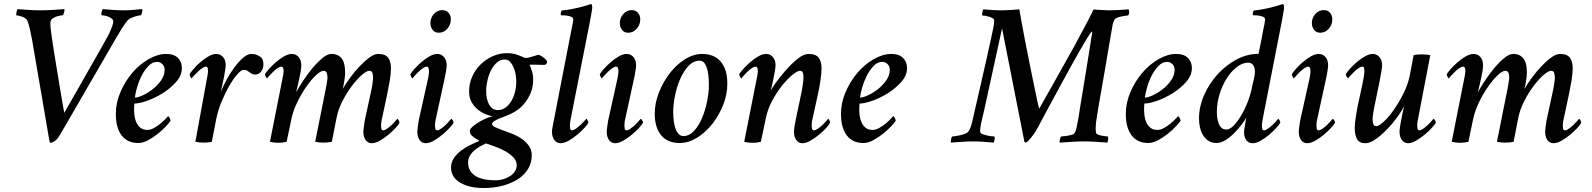

<svg xmlns="http://www.w3.org/2000/svg" viewBox="-20 -715 8026 968"><path d="M183 -663Q213 -663 244.5 -665Q276 -667 305 -669Q306 -664 303 -652Q300 -640 297 -638Q294 -638 284.5 -636.5Q275 -635 264.5 -631.5Q254 -628 245.5 -622Q237 -616 235 -606Q234 -603 234 -592Q234 -580 239 -542.5Q244 -505 252 -455.5Q260 -406 269 -351.5Q278 -297 285.5 -251.5Q293 -206 298.5 -176Q304 -146 304 -146Q305 -147 314 -163.5Q323 -180 338.5 -206.5Q354 -233 373 -266.5Q392 -300 412 -335.5Q432 -371 451.5 -405Q471 -439 486 -465.5Q501 -492 510.5 -509.5Q520 -527 521 -528Q525 -535 530 -545Q535 -555 539.5 -566.5Q544 -578 547.5 -588.5Q551 -599 551 -606Q551 -615 543.5 -621Q536 -627 526 -631Q516 -635 506.5 -636.5Q497 -638 493 -638Q490 -640 492 -652.5Q494 -665 499 -669Q526 -667 549.5 -665Q573 -663 601 -663Q617 -663 628.5 -663.5Q640 -664 650.5 -665Q661 -666 672 -667Q683 -668 697 -669Q699 -665 696 -652Q693 -639 690 -638Q687 -638 679 -636.5Q671 -635 661 -632Q651 -629 641 -624.5Q631 -620 624 -613Q613 -601 595 -572.5Q577 -544 561 -516Q534 -469 496 -403.5Q458 -338 418.5 -270Q379 -202 342.5 -138.5Q306 -75 280 -31Q269 -13 256 -4Q243 5 235 5Q231 5 230 -1Q229 -7 228 -11Q208 -128 185.5 -259.5Q163 -391 141 -518Q136 -545 130.5 -569Q125 -593 118 -611Q115 -618 107.5 -623Q100 -628 91.5 -631Q83 -634 74.5 -636Q66 -638 62 -638Q61 -638 61.5 -642.5Q62 -647 63 -652.5Q64 -658 65.5 -663Q67 -668 68 -669Q99 -667 125 -665Q151 -663 183 -663Z M660 -223Q675 -223 700 -234.5Q725 -246 749.5 -265Q774 -284 792 -309.5Q810 -335 810 -363Q810 -381 798.5 -392Q787 -403 772 -403Q748 -403 728 -382Q708 -361 693.5 -332Q679 -303 670.5 -272.5Q662 -242 660 -223ZM818 -443Q857 -443 877 -423Q897 -403 897 -372Q897 -335 868.5 -302.5Q840 -270 801 -245.5Q762 -221 722 -207Q682 -193 658 -193Q657 -191 656.5 -179Q656 -167 656 -163Q656 -142 659.5 -123.5Q663 -105 671 -91Q679 -77 691.5 -68.5Q704 -60 723 -60Q740 -60 758 -70.5Q776 -81 791 -93.5Q806 -106 816 -117Q826 -128 827 -129Q831 -129 835.5 -120Q840 -111 840 -106Q835 -98 818 -79.5Q801 -61 777.5 -42Q754 -23 727.5 -8.5Q701 6 677 6Q623 6 593.5 -32Q564 -70 564 -141Q564 -197 587.5 -251.5Q611 -306 647.5 -348.5Q684 -391 729.5 -417Q775 -443 818 -443Z M1071 -443Q1091 -443 1104.5 -427.5Q1118 -412 1118 -386Q1118 -378 1115 -361Q1112 -344 1110 -330Q1106 -310 1101.5 -289.5Q1097 -269 1093 -251Q1104 -279 1122 -312.5Q1140 -346 1161.5 -375Q1183 -404 1205.5 -423.5Q1228 -443 1246 -443Q1264 -443 1276.5 -437.5Q1289 -432 1297 -425Q1302 -420 1305 -410.5Q1308 -401 1308 -392Q1308 -368 1296 -353.5Q1284 -339 1266 -339Q1256 -339 1249.5 -343Q1243 -347 1237 -351.5Q1231 -356 1225 -359.5Q1219 -363 1209 -363Q1196 -363 1176 -340Q1156 -317 1135 -280.5Q1114 -244 1096 -200Q1078 -156 1070 -114L1048 0Q1040 2 1028 3Q1016 4 1008 4Q999 4 986.5 3Q974 2 965 0L1024 -323Q1025 -327 1027 -339Q1029 -351 1029 -355Q1029 -362 1027.5 -370.5Q1026 -379 1018 -379Q1010 -379 998 -370.5Q986 -362 975 -351Q964 -340 955.5 -331Q947 -322 946 -320Q943 -320 939.5 -328Q936 -336 936 -341Q941 -350 955.5 -367Q970 -384 989.5 -401Q1009 -418 1030.5 -430.5Q1052 -443 1071 -443Z M1852 -260Q1853 -264 1854.5 -272.5Q1856 -281 1857.5 -290.5Q1859 -300 1860 -308.5Q1861 -317 1861 -321Q1861 -338 1857.5 -348Q1854 -358 1842 -358Q1828 -358 1803.5 -336.5Q1779 -315 1753.5 -281Q1728 -247 1706.5 -205Q1685 -163 1677 -122L1653 0Q1644 2 1632.5 3Q1621 4 1611 4Q1601 4 1589.5 3Q1578 2 1569 0L1624 -275Q1626 -286 1628.5 -301.5Q1631 -317 1631 -324Q1631 -358 1612 -358Q1596 -358 1572 -335Q1548 -312 1523 -276Q1498 -240 1477.5 -197Q1457 -154 1449 -114L1425 0Q1417 2 1405 3.5Q1393 5 1383 5Q1373 5 1361.5 3.5Q1350 2 1341 0L1405 -323Q1406 -327 1408 -339Q1410 -351 1410 -355Q1410 -362 1408 -370.5Q1406 -379 1398 -379Q1390 -379 1378 -370.5Q1366 -362 1355 -351Q1344 -340 1336 -331Q1328 -322 1327 -320Q1324 -320 1320 -328Q1316 -336 1316 -341Q1321 -350 1336 -367Q1351 -384 1370.5 -401Q1390 -418 1411.5 -430.5Q1433 -443 1452 -443Q1472 -443 1485.5 -427.5Q1499 -412 1499 -386Q1499 -373 1496 -354.5Q1493 -336 1488.5 -317Q1484 -298 1480 -280Q1476 -262 1473 -250Q1486 -274 1508 -307.5Q1530 -341 1555 -371Q1580 -401 1605.5 -422Q1631 -443 1650 -443Q1672 -443 1685.5 -435Q1699 -427 1706.5 -414.5Q1714 -402 1717 -385Q1720 -368 1720 -350Q1720 -342 1719 -330.5Q1718 -319 1716 -307.5Q1714 -296 1712 -285Q1710 -274 1708 -267Q1722 -291 1744 -321.5Q1766 -352 1791.5 -379Q1817 -406 1842 -424.5Q1867 -443 1886 -443Q1923 -443 1937 -424Q1951 -405 1951 -370Q1951 -344 1945.5 -311Q1940 -278 1935 -255Q1934 -247 1929.5 -227.5Q1925 -208 1920.5 -185.5Q1916 -163 1911.5 -143Q1907 -123 1905 -114Q1903 -106 1902 -96Q1901 -86 1901 -82Q1901 -75 1902.5 -66.5Q1904 -58 1912 -58Q1920 -58 1932 -66.5Q1944 -75 1955 -85.5Q1966 -96 1974 -105.5Q1982 -115 1983 -116Q1986 -116 1990 -108.5Q1994 -101 1994 -96Q1990 -87 1974.5 -70Q1959 -53 1938.5 -36Q1918 -19 1895.5 -6Q1873 7 1854 7Q1835 7 1823.5 -9Q1812 -25 1812 -51Q1812 -59 1814.5 -76Q1817 -93 1819 -107Z M2210 -664Q2230 -664 2241.5 -650.5Q2253 -637 2253 -617Q2253 -591 2235.5 -570.5Q2218 -550 2192 -550Q2172 -550 2161 -564.5Q2150 -579 2150 -599Q2150 -625 2167.5 -644.5Q2185 -664 2210 -664ZM2139 -323Q2140 -327 2141.5 -339Q2143 -351 2143 -355Q2143 -362 2141 -370.5Q2139 -379 2131 -379Q2123 -379 2111 -370.5Q2099 -362 2088 -351Q2077 -340 2069 -331Q2061 -322 2060 -320Q2057 -320 2053 -328Q2049 -336 2049 -341Q2054 -350 2069 -367Q2084 -384 2103.5 -401Q2123 -418 2144.5 -430.5Q2166 -443 2185 -443Q2205 -443 2218.5 -427.5Q2232 -412 2232 -386Q2232 -378 2229.5 -361Q2227 -344 2224 -330L2177 -114Q2175 -108 2174 -97Q2173 -86 2173 -82Q2173 -75 2174.5 -66.5Q2176 -58 2184 -58Q2192 -58 2204 -66.5Q2216 -75 2227 -85.5Q2238 -96 2246 -105.5Q2254 -115 2255 -116Q2258 -116 2262.5 -108.5Q2267 -101 2267 -96Q2262 -87 2246.5 -70Q2231 -53 2210.5 -36Q2190 -19 2167.5 -6Q2145 7 2126 7Q2107 7 2095.5 -9Q2084 -25 2084 -51Q2084 -59 2086.5 -76Q2089 -93 2091 -107Z M2525 -415Q2503 -415 2485.5 -400Q2468 -385 2456 -361.5Q2444 -338 2437.5 -309.5Q2431 -281 2431 -255Q2431 -237 2434.5 -220Q2438 -203 2445 -189.5Q2452 -176 2463.5 -168Q2475 -160 2490 -160Q2513 -160 2530 -173.5Q2547 -187 2559 -207.5Q2571 -228 2577 -253.5Q2583 -279 2583 -303Q2583 -321 2579.5 -341Q2576 -361 2568.5 -377.5Q2561 -394 2550.5 -404.5Q2540 -415 2525 -415ZM2477 194Q2499 194 2518.5 188Q2538 182 2553 172Q2568 162 2576.5 148Q2585 134 2585 118Q2585 96 2569 79Q2553 62 2529.5 48.5Q2506 35 2479 25Q2452 15 2430 8Q2415 15 2399.5 23.5Q2384 32 2370.5 44Q2357 56 2348.5 70.5Q2340 85 2340 104Q2340 129 2351 146.5Q2362 164 2381 174.5Q2400 185 2424.5 189.5Q2449 194 2477 194ZM2535 -447Q2564 -447 2584.5 -440Q2605 -433 2624 -424Q2625 -423 2631 -423Q2644 -423 2664.5 -430Q2685 -437 2694 -439Q2699 -438 2706.5 -434Q2714 -430 2721 -424.5Q2728 -419 2733 -413.5Q2738 -408 2738 -403Q2738 -398 2734.5 -393Q2731 -388 2725 -388Q2721 -388 2713 -388Q2705 -388 2695.5 -388.5Q2686 -389 2677 -389Q2668 -389 2662 -389H2650Q2652 -384 2660 -362Q2668 -340 2668 -315Q2668 -276 2655.5 -246.5Q2643 -217 2626 -196Q2609 -175 2591.5 -162.5Q2574 -150 2563 -145Q2551 -138 2533.5 -131.5Q2516 -125 2500 -118.5Q2484 -112 2472.5 -105Q2461 -98 2461 -89Q2461 -81 2476 -74Q2491 -67 2513 -59Q2535 -51 2561 -41Q2587 -31 2609 -16Q2631 -1 2646 19.5Q2661 40 2661 68Q2661 104 2643.5 134.5Q2626 165 2594 186.5Q2562 208 2517 220.5Q2472 233 2418 233Q2345 233 2299.5 205.5Q2254 178 2254 130Q2254 103 2268.5 82Q2283 61 2304.5 44.5Q2326 28 2351 16Q2376 4 2397 -5Q2391 -9 2386 -12Q2381 -15 2377 -17.5Q2373 -20 2371 -21Q2363 -27 2356 -34Q2349 -41 2349 -55Q2349 -64 2361.5 -75.5Q2374 -87 2392 -98Q2410 -109 2429.5 -117.5Q2449 -126 2463 -129Q2448 -131 2427.5 -139.5Q2407 -148 2388.5 -163Q2370 -178 2357.5 -200.5Q2345 -223 2345 -253Q2345 -294 2361 -329.5Q2377 -365 2404 -391Q2431 -417 2465 -432Q2499 -447 2535 -447Z M2861 -565Q2864 -579 2867 -594.5Q2870 -610 2870 -618Q2870 -625 2862.5 -629Q2855 -633 2845 -635Q2835 -637 2824.5 -637.5Q2814 -638 2808 -638Q2806 -641 2807.5 -650Q2809 -659 2812 -662Q2833 -664 2855.5 -668Q2878 -672 2898.5 -677Q2919 -682 2935.5 -687Q2952 -692 2960 -695Q2964 -693 2965 -687Q2966 -681 2966 -676Q2966 -673 2964.5 -664.5Q2963 -656 2961 -644.5Q2959 -633 2957 -621Q2955 -609 2953 -600L2857 -114Q2856 -111 2854.5 -98.5Q2853 -86 2853 -82Q2853 -75 2854.5 -66.5Q2856 -58 2864 -58Q2872 -58 2884 -66.5Q2896 -75 2907 -85.5Q2918 -96 2926.5 -105.5Q2935 -115 2936 -116Q2939 -116 2942.5 -108.5Q2946 -101 2946 -96Q2942 -87 2926.5 -70Q2911 -53 2890.5 -36Q2870 -19 2847.5 -6Q2825 7 2806 7Q2787 7 2775 -9Q2763 -25 2763 -51Q2763 -59 2766 -76Q2769 -93 2772 -107Z M3165 -664Q3185 -664 3196.5 -650.5Q3208 -637 3208 -617Q3208 -591 3190.5 -570.5Q3173 -550 3147 -550Q3127 -550 3116 -564.5Q3105 -579 3105 -599Q3105 -625 3122.5 -644.5Q3140 -664 3165 -664ZM3094 -323Q3095 -327 3096.5 -339Q3098 -351 3098 -355Q3098 -362 3096 -370.5Q3094 -379 3086 -379Q3078 -379 3066 -370.5Q3054 -362 3043 -351Q3032 -340 3024 -331Q3016 -322 3015 -320Q3012 -320 3008 -328Q3004 -336 3004 -341Q3009 -350 3024 -367Q3039 -384 3058.5 -401Q3078 -418 3099.5 -430.5Q3121 -443 3140 -443Q3160 -443 3173.5 -427.5Q3187 -412 3187 -386Q3187 -378 3184.5 -361Q3182 -344 3179 -330L3132 -114Q3130 -108 3129 -97Q3128 -86 3128 -82Q3128 -75 3129.5 -66.5Q3131 -58 3139 -58Q3147 -58 3159 -66.5Q3171 -75 3182 -85.5Q3193 -96 3201 -105.5Q3209 -115 3210 -116Q3213 -116 3217.5 -108.5Q3222 -101 3222 -96Q3217 -87 3201.5 -70Q3186 -53 3165.5 -36Q3145 -19 3122.5 -6Q3100 7 3081 7Q3062 7 3050.5 -9Q3039 -25 3039 -51Q3039 -59 3041.5 -76Q3044 -93 3046 -107Z M3507 -409Q3476 -409 3451.5 -383Q3427 -357 3410 -318.5Q3393 -280 3383.5 -234.5Q3374 -189 3374 -150Q3374 -126 3377 -104Q3380 -82 3386 -65.5Q3392 -49 3402 -39Q3412 -29 3425 -29Q3455 -29 3479 -55Q3503 -81 3519.5 -120Q3536 -159 3545 -204Q3554 -249 3554 -287Q3554 -312 3551.5 -334.5Q3549 -357 3543.5 -373.5Q3538 -390 3529 -399.5Q3520 -409 3507 -409ZM3520 -443Q3581 -443 3614 -404Q3647 -365 3647 -293Q3647 -239 3626 -186Q3605 -133 3571 -90Q3537 -47 3494 -20.5Q3451 6 3407 6Q3345 6 3313 -33.5Q3281 -73 3281 -141Q3281 -195 3302 -248.5Q3323 -302 3356.5 -345.5Q3390 -389 3433 -416Q3476 -443 3520 -443Z M3890 -386Q3890 -375 3886.5 -355Q3883 -335 3878.5 -314.5Q3874 -294 3870.5 -277.5Q3867 -261 3866 -257Q3872 -271 3894 -301.5Q3916 -332 3944 -363.5Q3972 -395 4002 -419Q4032 -443 4056 -443Q4093 -443 4107.5 -424Q4122 -405 4122 -370Q4122 -358 4120.5 -343.5Q4119 -329 4117 -313Q4115 -297 4112 -282Q4109 -267 4107 -255L4076 -114Q4074 -108 4073 -97Q4072 -86 4072 -82Q4072 -75 4074 -66.5Q4076 -58 4084 -58Q4092 -58 4104 -66.5Q4116 -75 4127 -85.5Q4138 -96 4146 -105.5Q4154 -115 4155 -116Q4158 -116 4161.5 -108.5Q4165 -101 4165 -96Q4161 -87 4145.5 -70Q4130 -53 4109.5 -36Q4089 -19 4066.5 -6Q4044 7 4025 7Q4006 7 3994.5 -9Q3983 -25 3983 -51Q3983 -59 3985.5 -76Q3988 -93 3991 -107L4023 -260Q4024 -264 4025 -272.5Q4026 -281 4027.5 -290.5Q4029 -300 4030 -308.5Q4031 -317 4031 -321Q4031 -338 4028 -348Q4025 -358 4013 -358Q4000 -358 3975 -337.5Q3950 -317 3923 -283.5Q3896 -250 3872.5 -206Q3849 -162 3840 -114Q3834 -84 3828 -57Q3822 -30 3816 0Q3796 5 3774 5Q3752 5 3732 0L3796 -323Q3797 -327 3799 -339Q3801 -351 3801 -355Q3801 -362 3799 -370.5Q3797 -379 3789 -379Q3781 -379 3769 -370.5Q3757 -362 3746 -351Q3735 -340 3727 -331Q3719 -322 3718 -320Q3715 -320 3711 -328Q3707 -336 3707 -341Q3712 -350 3727 -367Q3742 -384 3761.5 -401Q3781 -418 3802.5 -430.5Q3824 -443 3843 -443Q3863 -443 3876.5 -427.5Q3890 -412 3890 -386Z M4316 -223Q4331 -223 4356 -234.5Q4381 -246 4405.5 -265Q4430 -284 4448 -309.5Q4466 -335 4466 -363Q4466 -381 4454.5 -392Q4443 -403 4428 -403Q4404 -403 4384 -382Q4364 -361 4349.5 -332Q4335 -303 4326.5 -272.5Q4318 -242 4316 -223ZM4474 -443Q4513 -443 4533 -423Q4553 -403 4553 -372Q4553 -335 4524.5 -302.5Q4496 -270 4457 -245.5Q4418 -221 4378 -207Q4338 -193 4314 -193Q4313 -191 4312.5 -179Q4312 -167 4312 -163Q4312 -142 4315.5 -123.5Q4319 -105 4327 -91Q4335 -77 4347.5 -68.5Q4360 -60 4379 -60Q4396 -60 4414 -70.5Q4432 -81 4447 -93.5Q4462 -106 4472 -117Q4482 -128 4483 -129Q4487 -129 4491.5 -120Q4496 -111 4496 -106Q4491 -98 4474 -79.5Q4457 -61 4433.5 -42Q4410 -23 4383.5 -8.5Q4357 6 4333 6Q4279 6 4249.5 -32Q4220 -70 4220 -141Q4220 -197 4243.5 -251.5Q4267 -306 4303.5 -348.5Q4340 -391 4385.5 -417Q4431 -443 4474 -443Z M5032 -663Q5054 -663 5076.5 -664.5Q5099 -666 5119 -668Q5121 -656 5128.5 -614.5Q5136 -573 5146.5 -518Q5157 -463 5169.5 -401.5Q5182 -340 5192.5 -288.5Q5203 -237 5210.5 -202.5Q5218 -168 5219 -167Q5220 -168 5221.5 -170.5Q5223 -173 5225 -177Q5231 -188 5245.5 -213.5Q5260 -239 5279 -272.5Q5298 -306 5319 -344Q5340 -382 5360.5 -418Q5381 -454 5398 -485Q5415 -516 5425 -536Q5436 -556 5447.5 -577.5Q5459 -599 5468.5 -617.5Q5478 -636 5485 -650Q5492 -664 5493 -667Q5510 -666 5534.5 -664.5Q5559 -663 5572 -663Q5597 -663 5623 -664.5Q5649 -666 5670 -668Q5677 -651 5668 -637Q5664 -637 5654 -635.5Q5644 -634 5633.5 -632Q5623 -630 5614 -626.5Q5605 -623 5602 -620Q5591 -606 5588 -581Q5586 -570 5580.5 -538.5Q5575 -507 5568 -465.5Q5561 -424 5553 -376.5Q5545 -329 5537 -284.5Q5529 -240 5522.5 -202.5Q5516 -165 5513 -144Q5509 -123 5506.5 -103Q5504 -83 5504 -67Q5504 -61 5504.5 -55.5Q5505 -50 5506 -45Q5507 -40 5515.5 -36.5Q5524 -33 5534.5 -31Q5545 -29 5554 -28Q5563 -27 5566 -27Q5568 -21 5566.5 -10Q5565 1 5563 4Q5535 2 5506.5 0Q5478 -2 5447 -2Q5415 -2 5385.5 0Q5356 2 5323 4Q5321 2 5323.5 -10Q5326 -22 5329 -27Q5333 -27 5342 -28Q5351 -29 5361 -30.5Q5371 -32 5380.5 -34.5Q5390 -37 5394 -40Q5402 -48 5406 -65Q5410 -82 5413 -98Q5414 -101 5417.5 -123Q5421 -145 5426.5 -180Q5432 -215 5439.5 -259Q5447 -303 5454.5 -350Q5462 -397 5469.5 -443.5Q5477 -490 5483 -529Q5484 -534 5485.5 -541Q5487 -548 5486 -553Q5485 -555 5485.5 -555.5Q5486 -556 5485 -557Q5478 -550 5462.5 -525Q5447 -500 5426 -463.5Q5405 -427 5381 -383.5Q5357 -340 5332.5 -295Q5308 -250 5285 -207.5Q5262 -165 5244 -131.5Q5226 -98 5215 -77Q5204 -56 5202 -54Q5200 -50 5193.5 -41Q5187 -32 5179.5 -22.5Q5172 -13 5165 -5.5Q5158 2 5153 3Q5151 4 5149 3Q5147 2 5145 1L5032 -572Q5014 -490 4997 -412Q4980 -334 4966 -269.5Q4952 -205 4941.5 -158Q4931 -111 4926 -92Q4924 -82 4922.5 -68.5Q4921 -55 4922 -49Q4923 -43 4933 -39Q4943 -35 4956 -32Q4969 -29 4980 -28Q4991 -27 4994 -27Q4996 -22 4994 -11Q4992 0 4990 4Q4962 2 4940 0Q4918 -2 4887 -2Q4855 -2 4831 0Q4807 2 4774 4Q4773 2 4774.5 -9.5Q4776 -21 4780 -27Q4784 -27 4795.5 -28.5Q4807 -30 4820 -33Q4833 -36 4845 -40.5Q4857 -45 4861 -51Q4869 -60 4875 -78Q4881 -96 4884 -112Q4902 -190 4920 -269Q4938 -348 4953 -414Q4968 -480 4977.5 -525Q4987 -570 4989 -580Q4993 -598 4992 -615Q4991 -620 4983.5 -624Q4976 -628 4966 -631Q4956 -634 4946.5 -635.5Q4937 -637 4932 -637Q4931 -639 4931.5 -643.5Q4932 -648 4933 -653Q4934 -658 4935.5 -662.5Q4937 -667 4938 -668Q4963 -666 4983 -664.5Q5003 -663 5032 -663Z M5752 -223Q5767 -223 5792 -234.5Q5817 -246 5841.5 -265Q5866 -284 5884 -309.5Q5902 -335 5902 -363Q5902 -381 5890.5 -392Q5879 -403 5864 -403Q5840 -403 5820 -382Q5800 -361 5785.5 -332Q5771 -303 5762.5 -272.5Q5754 -242 5752 -223ZM5910 -443Q5949 -443 5969 -423Q5989 -403 5989 -372Q5989 -335 5960.5 -302.5Q5932 -270 5893 -245.5Q5854 -221 5814 -207Q5774 -193 5750 -193Q5749 -191 5748.5 -179Q5748 -167 5748 -163Q5748 -142 5751.5 -123.5Q5755 -105 5763 -91Q5771 -77 5783.5 -68.5Q5796 -60 5815 -60Q5832 -60 5850 -70.5Q5868 -81 5883 -93.5Q5898 -106 5908 -117Q5918 -128 5919 -129Q5923 -129 5927.5 -120Q5932 -111 5932 -106Q5927 -98 5910 -79.5Q5893 -61 5869.5 -42Q5846 -23 5819.5 -8.5Q5793 6 5769 6Q5715 6 5685.5 -32Q5656 -70 5656 -141Q5656 -197 5679.5 -251.5Q5703 -306 5739.5 -348.5Q5776 -391 5821.5 -417Q5867 -443 5910 -443Z M6163 -62Q6181 -62 6201 -83Q6221 -104 6239.5 -136Q6258 -168 6272.5 -206.5Q6287 -245 6293 -280Q6296 -294 6301.5 -316Q6307 -338 6307 -354Q6307 -373 6298.5 -386Q6290 -399 6273 -399Q6244 -399 6215.5 -377Q6187 -355 6164.5 -319.5Q6142 -284 6128.5 -240Q6115 -196 6115 -152Q6115 -112 6126.5 -87Q6138 -62 6163 -62ZM6113 6Q6090 6 6073.5 -4.5Q6057 -15 6046 -32.5Q6035 -50 6030 -72Q6025 -94 6025 -117Q6025 -177 6050.5 -235Q6076 -293 6117 -338.5Q6158 -384 6209.5 -412.5Q6261 -441 6313 -443Q6315 -444 6319 -443.5Q6323 -443 6325 -443Q6329 -461 6333 -482.5Q6337 -504 6341 -522Q6345 -544 6349 -565Q6352 -578 6355 -594Q6358 -610 6358 -618Q6358 -625 6350.5 -629Q6343 -633 6333.5 -635Q6324 -637 6313.5 -637.5Q6303 -638 6297 -638Q6295 -641 6296.5 -650Q6298 -659 6301 -662Q6322 -664 6344.5 -668Q6367 -672 6387 -677Q6407 -682 6423.5 -687Q6440 -692 6448 -695Q6452 -693 6453 -687Q6454 -681 6454 -676Q6454 -673 6452.5 -664.5Q6451 -656 6449 -644.5Q6447 -633 6445 -621Q6443 -609 6441 -600L6346 -114Q6345 -111 6343.5 -98Q6342 -85 6342 -81Q6342 -74 6343.5 -66Q6345 -58 6353 -58Q6361 -58 6373 -66.5Q6385 -75 6396 -85.5Q6407 -96 6415 -105.5Q6423 -115 6424 -116Q6427 -116 6431 -108.5Q6435 -101 6435 -96Q6430 -87 6414.5 -70Q6399 -53 6379 -36Q6359 -19 6336.5 -6Q6314 7 6295 7Q6275 7 6263.5 -8.5Q6252 -24 6252 -50Q6252 -54 6253.5 -64Q6255 -74 6257 -85.5Q6259 -97 6260.5 -107.5Q6262 -118 6263 -122Q6257 -110 6241 -88.5Q6225 -67 6204.5 -46Q6184 -25 6160 -9.5Q6136 6 6113 6Z M6654 -664Q6674 -664 6685.5 -650.5Q6697 -637 6697 -617Q6697 -591 6679.5 -570.5Q6662 -550 6636 -550Q6616 -550 6605 -564.5Q6594 -579 6594 -599Q6594 -625 6611.5 -644.5Q6629 -664 6654 -664ZM6583 -323Q6584 -327 6585.5 -339Q6587 -351 6587 -355Q6587 -362 6585 -370.5Q6583 -379 6575 -379Q6567 -379 6555 -370.5Q6543 -362 6532 -351Q6521 -340 6513 -331Q6505 -322 6504 -320Q6501 -320 6497 -328Q6493 -336 6493 -341Q6498 -350 6513 -367Q6528 -384 6547.5 -401Q6567 -418 6588.5 -430.5Q6610 -443 6629 -443Q6649 -443 6662.5 -427.5Q6676 -412 6676 -386Q6676 -378 6673.5 -361Q6671 -344 6668 -330L6621 -114Q6619 -108 6618 -97Q6617 -86 6617 -82Q6617 -75 6618.5 -66.5Q6620 -58 6628 -58Q6636 -58 6648 -66.5Q6660 -75 6671 -85.5Q6682 -96 6690 -105.5Q6698 -115 6699 -116Q6702 -116 6706.5 -108.5Q6711 -101 6711 -96Q6706 -87 6690.5 -70Q6675 -53 6654.5 -36Q6634 -19 6611.5 -6Q6589 7 6570 7Q6551 7 6539.5 -9Q6528 -25 6528 -51Q6528 -59 6530.5 -76Q6533 -93 6535 -107Z M7036 -51Q7036 -62 7039 -80Q7042 -98 7045.5 -116.5Q7049 -135 7053 -153Q7057 -171 7060 -182Q7049 -158 7025.5 -125.5Q7002 -93 6973.5 -63.5Q6945 -34 6916 -13.5Q6887 7 6864 7Q6832 7 6821 -15Q6810 -37 6810 -70Q6810 -81 6811.5 -95.5Q6813 -110 6815.5 -125.5Q6818 -141 6820.5 -155.5Q6823 -170 6825 -181Q6828 -193 6832 -212.5Q6836 -232 6840.5 -252Q6845 -272 6849 -291.5Q6853 -311 6855 -323Q6856 -327 6857.5 -339Q6859 -351 6859 -355Q6859 -362 6857.5 -370.5Q6856 -379 6848 -379Q6840 -379 6828 -370.5Q6816 -362 6805 -351Q6794 -340 6786 -331Q6778 -322 6777 -320Q6774 -320 6769.5 -328Q6765 -336 6765 -341Q6770 -350 6785 -367Q6800 -384 6819.5 -401Q6839 -418 6861 -430.5Q6883 -443 6901 -443Q6921 -443 6934.5 -427.5Q6948 -412 6948 -386Q6948 -378 6945.5 -361Q6943 -344 6940 -330Q6940 -327 6935 -302.5Q6930 -278 6924 -250Q6917 -217 6909 -176Q6908 -172 6906.5 -163.5Q6905 -155 6903.5 -145.5Q6902 -136 6901 -127.5Q6900 -119 6900 -115Q6900 -101 6903.5 -90Q6907 -79 6919 -79Q6932 -79 6956.5 -101.5Q6981 -124 7007 -161Q7033 -198 7056 -244Q7079 -290 7088 -337Q7093 -362 7097.5 -386.5Q7102 -411 7107 -437Q7115 -439 7126.5 -440Q7138 -441 7146 -441Q7154 -441 7168 -440Q7182 -439 7191 -437L7129 -114Q7127 -108 7126 -97Q7125 -86 7125 -82Q7125 -75 7126.5 -66.5Q7128 -58 7136 -58Q7144 -58 7156 -66.5Q7168 -75 7179 -85.5Q7190 -96 7198 -105.5Q7206 -115 7207 -116Q7211 -116 7215 -108.5Q7219 -101 7219 -96Q7214 -87 7198.5 -70Q7183 -53 7162.5 -36Q7142 -19 7119.5 -6Q7097 7 7079 7Q7060 7 7048 -9Q7036 -25 7036 -51Z M7810 -260Q7811 -264 7812.5 -272.5Q7814 -281 7815.5 -290.5Q7817 -300 7818 -308.5Q7819 -317 7819 -321Q7819 -338 7815.5 -348Q7812 -358 7800 -358Q7786 -358 7761.5 -336.5Q7737 -315 7711.5 -281Q7686 -247 7664.5 -205Q7643 -163 7635 -122L7611 0Q7602 2 7590.5 3Q7579 4 7569 4Q7559 4 7547.5 3Q7536 2 7527 0L7582 -275Q7584 -286 7586.5 -301.5Q7589 -317 7589 -324Q7589 -358 7570 -358Q7554 -358 7530 -335Q7506 -312 7481 -276Q7456 -240 7435.5 -197Q7415 -154 7407 -114L7383 0Q7375 2 7363 3.5Q7351 5 7341 5Q7331 5 7319.5 3.5Q7308 2 7299 0L7363 -323Q7364 -327 7366 -339Q7368 -351 7368 -355Q7368 -362 7366 -370.5Q7364 -379 7356 -379Q7348 -379 7336 -370.5Q7324 -362 7313 -351Q7302 -340 7294 -331Q7286 -322 7285 -320Q7282 -320 7278 -328Q7274 -336 7274 -341Q7279 -350 7294 -367Q7309 -384 7328.5 -401Q7348 -418 7369.5 -430.5Q7391 -443 7410 -443Q7430 -443 7443.5 -427.5Q7457 -412 7457 -386Q7457 -373 7454 -354.5Q7451 -336 7446.5 -317Q7442 -298 7438 -280Q7434 -262 7431 -250Q7444 -274 7466 -307.5Q7488 -341 7513 -371Q7538 -401 7563.5 -422Q7589 -443 7608 -443Q7630 -443 7643.5 -435Q7657 -427 7664.5 -414.5Q7672 -402 7675 -385Q7678 -368 7678 -350Q7678 -342 7677 -330.5Q7676 -319 7674 -307.5Q7672 -296 7670 -285Q7668 -274 7666 -267Q7680 -291 7702 -321.5Q7724 -352 7749.5 -379Q7775 -406 7800 -424.5Q7825 -443 7844 -443Q7881 -443 7895 -424Q7909 -405 7909 -370Q7909 -344 7903.5 -311Q7898 -278 7893 -255Q7892 -247 7887.5 -227.5Q7883 -208 7878.5 -185.5Q7874 -163 7869.5 -143Q7865 -123 7863 -114Q7861 -106 7860 -96Q7859 -86 7859 -82Q7859 -75 7860.5 -66.5Q7862 -58 7870 -58Q7878 -58 7890 -66.5Q7902 -75 7913 -85.5Q7924 -96 7932 -105.5Q7940 -115 7941 -116Q7944 -116 7948 -108.5Q7952 -101 7952 -96Q7948 -87 7932.5 -70Q7917 -53 7896.5 -36Q7876 -19 7853.5 -6Q7831 7 7812 7Q7793 7 7781.5 -9Q7770 -25 7770 -51Q7770 -59 7772.5 -76Q7775 -93 7777 -107Z"/></svg>

Font: Vermiglione Medium
Style: Italic
Weight: 500
Italic angle: -11°
Version: Version 1.000